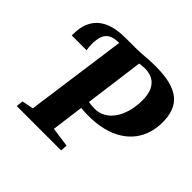

<svg xmlns="http://www.w3.org/2000/svg" viewBox="-179 -945 1140 1140"><g transform="rotate(45 391.0 -375.0)"><path d="M100.5 0 105 -43.5 177.5 -58 265.5 -695 256 -715 272 -743H352.5Q394.5 -743 434.8 -746.8Q475 -750.5 517 -750.5Q611.5 -750.5 669.2 -728.2Q727 -706 753.5 -662.2Q780 -618.5 781.5 -554.5Q783 -503 770 -458Q757 -413 729.8 -376.5Q702.5 -340 661.2 -313.8Q620 -287.5 564.8 -273.5Q509.5 -259.5 440.5 -259.5Q425.5 -259.5 407.5 -260.5Q389.5 -261.5 379 -262.5L352 -60.5L476 -43L473 0ZM438 -315.5Q470.5 -315.5 496.8 -328Q523 -340.5 543.2 -362.8Q563.5 -385 577 -414.8Q590.5 -444.5 597.5 -479.5Q604.5 -514.5 604.5 -552.5Q604.5 -601.5 589.5 -633.5Q574.5 -665.5 547 -681Q519.5 -696.5 481 -696.5Q466.5 -696.5 455.5 -695.2Q444.5 -694 436 -692.5L386.5 -320Q400 -318 413.2 -316.8Q426.5 -315.5 438 -315.5ZM35 -527.5Q35 -531 35 -533.2Q35 -535.5 35 -537.5Q35 -605 60.8 -650.5Q86.5 -696 138.8 -719.5Q191 -743 272 -743L265 -695Q223 -695 199 -682Q175 -669 165 -642.2Q155 -615.5 155 -575Q155 -563 156.2 -550.8Q157.5 -538.5 159.5 -527.5Z"/></g></svg>

Font: Merriweather 48pt Black
Style: Italic
Weight: 900
Italic angle: -7.8°
Version: Version 2.101